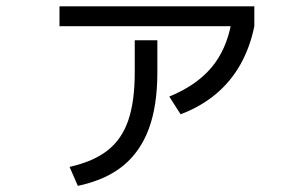

<svg xmlns="http://www.w3.org/2000/svg" viewBox="-20 -570 978 613"><path d="M410.2 -338.9V-441.4H482.4V-338.9Q482.4 -232.4 455.1 -158.7Q427.7 -85 372.1 -40Q316.4 4.9 228.5 23.4L202.1 -37.1Q279.3 -54.7 324.2 -90.3Q369.1 -126 389.6 -186Q410.2 -246.1 410.2 -338.9ZM718.8 -498 792 -486.3Q778.3 -418.9 747.6 -364.3Q716.8 -309.6 668.9 -269.5Q621.1 -229.5 556.6 -205.1L520.5 -261.7Q606.4 -296.9 654.8 -354Q703.1 -411.1 718.8 -498ZM169.9 -549.8H792V-486.3H169.9Z"/></svg>

Font: WEMIX Pretendard Variable
Style: Regular
Weight: 400
Designer: Base glyphs from Inter by Rasmus Andersson; Hangeul glyphs from Noto Sans CJK(Source Han Sans) by Jang Soo-young and Kan
Foundry: Kil Hyung-jin
Version: Version 1.000;Glyphs 3.2 (3208)